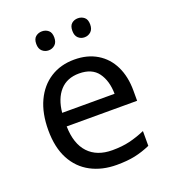

<svg xmlns="http://www.w3.org/2000/svg" viewBox="-135 -830 834 940"><g transform="rotate(-20 282.0 -360.0)"><path d="M292 -546Q360 -546 410 -516Q460 -486 486.5 -431.5Q513 -377 513 -304V-251H146Q148 -160 192.5 -112.5Q237 -65 317 -65Q368 -65 407.5 -74.5Q447 -84 489 -102V-25Q448 -7 408 1.5Q368 10 313 10Q237 10 178.5 -21Q120 -52 87.5 -113Q55 -174 55 -264Q55 -352 84.5 -415Q114 -478 167.5 -512Q221 -546 292 -546ZM291 -474Q228 -474 191.5 -433.5Q155 -393 148 -321H421Q420 -389 389 -431.5Q358 -474 291 -474ZM144 -681Q144 -707 158 -718.5Q172 -730 191 -730Q210 -730 224 -718.5Q238 -707 238 -681Q238 -656 224 -643.5Q210 -631 191 -631Q172 -631 158 -643.5Q144 -656 144 -681ZM332 -681Q332 -707 345.5 -718.5Q359 -730 378 -730Q397 -730 411 -718.5Q425 -707 425 -681Q425 -656 411 -643.5Q397 -631 378 -631Q359 -631 345.5 -643.5Q332 -656 332 -681Z"/></g></svg>

Font: Noto IKEA Arabic
Style: Regular
Weight: 400
Designer: Monotype Design Team
Foundry: Monotype Imaging Inc.
Version: Version 1.200